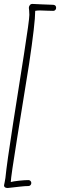

<svg xmlns="http://www.w3.org/2000/svg" viewBox="-67 -606 300 959"><path d="M213.4 -566.9Q213.4 -561 209.5 -556.4Q205.6 -551.8 199.2 -551.8Q191.9 -551.8 170.4 -552.5Q148.9 -553.2 135.7 -553.7Q127.9 -553.7 121.6 -553.5Q115.2 -553.2 108.9 -551.8Q108.9 -491.2 78.1 -285.2Q73.2 -252.9 19 81.5Q-12.7 278.3 -13.2 303.2Q-1.5 299.8 27.8 296.6Q57.1 293.5 74.7 293.5Q81.5 293.5 85.4 297.9Q89.4 302.2 89.4 308.1Q89.4 314 85.4 318.6Q81.5 323.2 74.7 323.2Q58.1 323.2 32.7 326.2Q-26.9 333 -28.3 333Q-46.9 333 -46.9 319.8Q-46.9 318.8 -43.7 304.2Q-40.5 289.6 -40 283.2Q-32.7 209 -1.5 9.8Q25.4 -160.2 52.5 -333.3Q79.6 -506.3 79.6 -531.7Q79.6 -545.9 78.6 -553.7Q77.6 -561.5 77.1 -566.9Q77.1 -573.7 81.8 -580.1Q86.4 -586.4 94.7 -586.4Q102.1 -586.4 141.8 -584.2Q181.6 -582 199.2 -582Q213.4 -580.6 213.4 -566.9Z"/></svg>

Font: Shan Inle Unicode
Style: Normal
Weight: 400
Version: 2.0 Jan 1st, 2014